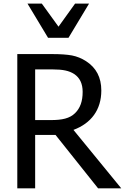

<svg xmlns="http://www.w3.org/2000/svg" viewBox="-20 -1020 677 1040"><path d="M386.7 -1000.5 296.9 -875.5 206.5 -1000.5H128.9L240.2 -815.4H351.1L462.4 -1000.5ZM377.9 -316.4C473.6 -352.1 528.8 -424.8 528.8 -529.8C528.8 -600.1 501.5 -652.8 446.3 -688.5C422.4 -704.1 396.5 -714.4 369.6 -719.7C342.8 -724.6 306.6 -727.1 261.2 -727.1H73.7V0H170.4V-289.1H280.8L511.2 0H636.7ZM427.7 -522.5C427.7 -471.7 414.6 -434.6 386.7 -407.2C357.4 -378.4 316.4 -369.6 255.4 -369.6H170.4V-644H266.1C320.8 -644 354.5 -636.7 381.8 -619.1C412.6 -598.6 427.7 -566.4 427.7 -522.5Z"/></svg>

Font: SG Kara
Style: Regular
Weight: 400
Designer: Damoon Khanjanzadeh
Version: Version 1.000